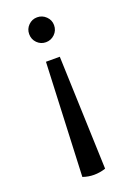

<svg xmlns="http://www.w3.org/2000/svg" viewBox="-143 -576 582 848"><g transform="rotate(-20 147.5 -152.0)"><path d="M206 -464Q206 -439 188.5 -422Q171 -405 147 -405Q123 -405 106 -422Q89 -439 89 -464Q89 -488 106 -505Q123 -522 147 -522Q171 -522 188.5 -505Q206 -488 206 -464ZM146 218Q174 218 201 209L182 -324H117L94 209Q120 218 146 218Z"/></g></svg>

Font: Arima Madurai Medium
Style: Regular
Weight: 500
Designer: Joana Correia and Natanael Gama
Foundry: NDISCOVER
Version: Version 1.020